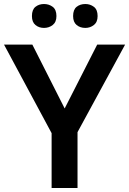

<svg xmlns="http://www.w3.org/2000/svg" viewBox="-20 -936 643 956"><path d="M302 -396 464 -714H603L366 -278V0H237V-273L0 -714H141ZM139 -856Q139 -888 156.5 -902Q174 -916 199 -916Q224 -916 242.5 -902Q261 -888 261 -856Q261 -826 242.5 -811.5Q224 -797 199 -797Q174 -797 156.5 -811.5Q139 -826 139 -856ZM344 -856Q344 -888 361.5 -902Q379 -916 405 -916Q429 -916 447.5 -902Q466 -888 466 -856Q466 -826 447.5 -811.5Q429 -797 405 -797Q379 -797 361.5 -811.5Q344 -826 344 -856Z"/></svg>

Font: Noto Sans Thai Looped SemiBold
Style: Regular
Weight: 600
Designer: Sasikarn Vongin, Ben Mitchell
Foundry: The Fontpad Ltd
Version: Version 1.001; ttfautohint (v1.8.4.7-5d5b)